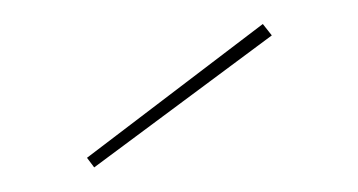

<svg xmlns="http://www.w3.org/2000/svg" viewBox="-20 -770 298 160"><path d="M199 -750 206.5 -740.5 58.5 -630.5 52.5 -638.5Z"/></svg>

Font: Hepta Slab ExtraLight Thin
Style: Regular
Weight: 250
Version: Version 1.102